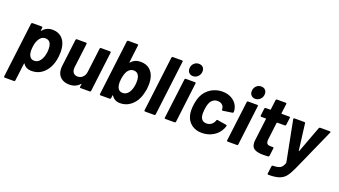

<svg xmlns="http://www.w3.org/2000/svg" viewBox="-71 -1372 3911 2213"><g transform="rotate(20 1884.5 -265.5)"><path d="M531 -311Q531 -285 528 -256Q520 -186 494 -131Q464 -67 411.5 -29.5Q359 8 288 8Q217 8 185 -44Q183 -46 181 -45.5Q179 -45 179 -42L152 174Q151 179 147.5 182.5Q144 186 139 186H26Q15 186 15 174L98 -502Q99 -507 103 -510.5Q107 -514 112 -514H225Q230 -514 233 -510.5Q236 -507 235 -502L231 -467Q230 -464 232 -463.5Q234 -463 237 -466Q283 -522 357 -522Q424 -522 468 -483.5Q512 -445 525 -376Q531 -345 531 -311ZM387 -258Q389 -271 389 -295Q389 -334 379 -358Q361 -401 312 -401Q268 -401 240 -358Q215 -322 207 -257Q204 -235 204 -216Q204 -179 216 -153Q233 -113 277 -113Q321 -113 349 -152Q378 -190 387 -258Z M952 -514H1064Q1069 -514 1072 -510.5Q1075 -507 1074 -502L1014 -12Q1013 -7 1009.5 -3.5Q1006 0 1001 0H889Q878 0 878 -12L883 -46Q883 -49 881 -49.5Q879 -50 877 -47Q831 7 749 7Q683 7 641.5 -31Q600 -69 600 -139Q600 -148 602 -168L643 -502Q644 -507 647.5 -510.5Q651 -514 656 -514H768Q779 -514 779 -502L742 -203Q741 -197 741 -186Q741 -152 759 -132.5Q777 -113 809 -113Q846 -113 871.5 -138Q897 -163 902 -203L939 -502Q939 -507 943 -510.5Q947 -514 952 -514Z M1615 -314Q1615 -288 1612 -259Q1602 -190 1580 -138Q1550 -70 1496 -31Q1442 8 1375 8Q1303 8 1269 -48Q1268 -50 1266 -49.5Q1264 -49 1263 -46L1259 -12Q1258 -7 1254.5 -3.5Q1251 0 1246 0H1133Q1122 0 1122 -12L1205 -688Q1206 -693 1210 -696.5Q1214 -700 1219 -700H1332Q1337 -700 1340 -696.5Q1343 -693 1342 -688L1316 -473Q1315 -470 1317 -469Q1319 -468 1321 -471Q1366 -522 1436 -522Q1507 -522 1550.5 -484.5Q1594 -447 1608 -383Q1615 -352 1615 -314ZM1470 -256Q1472 -270 1472 -294Q1472 -337 1459 -362Q1441 -401 1395 -401Q1353 -401 1325 -362Q1300 -324 1291 -257Q1288 -236 1288 -216Q1288 -179 1298 -156Q1316 -113 1361 -113Q1408 -113 1437 -156Q1462 -193 1470 -256Z M1766 -700H1879Q1884 -700 1887 -696.5Q1890 -693 1889 -688L1806 -12Q1805 -7 1801.5 -3.5Q1798 0 1793 0H1680Q1669 0 1669 -12L1752 -688Q1753 -693 1757 -696.5Q1761 -700 1766 -700Z M1990 -639Q1990 -679 2015 -704.5Q2040 -730 2076 -730Q2107 -730 2125.5 -712Q2144 -694 2144 -663Q2144 -625 2118.5 -598.5Q2093 -572 2057 -572Q2027 -572 2008.5 -591Q1990 -610 1990 -639ZM1992 -515H2105Q2110 -515 2113 -511.5Q2116 -508 2115 -503L2055 -12Q2054 -7 2050.5 -3.5Q2047 0 2042 0H1928Q1923 0 1920 -3.5Q1917 -7 1918 -12L1979 -503Q1979 -508 1983 -511.5Q1987 -515 1992 -515Z M2180 -142Q2174 -171 2174 -202Q2174 -233 2178 -260Q2186 -327 2208 -376Q2240 -444 2302.5 -483Q2365 -522 2442 -522Q2519 -522 2573 -482Q2627 -442 2639 -381Q2644 -359 2642 -345Q2642 -334 2631 -332L2517 -315H2515Q2506 -315 2505 -325L2504 -341Q2500 -367 2479 -384Q2458 -401 2426 -401Q2395 -401 2371.5 -385Q2348 -369 2336 -341Q2321 -309 2315 -259Q2312 -232 2312 -211Q2312 -191 2315 -177Q2320 -147 2339.5 -130Q2359 -113 2390 -113Q2421 -113 2445.5 -129.5Q2470 -146 2482 -175Q2484 -177 2484.5 -178.5Q2485 -180 2485 -181V-184Q2486 -190 2490.5 -192.5Q2495 -195 2500 -194L2610 -176Q2620 -174 2618 -163Q2614 -147 2608 -135Q2579 -68 2516 -30Q2453 8 2376 8Q2299 8 2247 -32.5Q2195 -73 2180 -142Z M2754 -639Q2754 -679 2779 -704.5Q2804 -730 2840 -730Q2871 -730 2889.5 -712Q2908 -694 2908 -663Q2908 -625 2882.5 -598.5Q2857 -572 2821 -572Q2791 -572 2772.5 -591Q2754 -610 2754 -639ZM2756 -515H2869Q2874 -515 2877 -511.5Q2880 -508 2879 -503L2819 -12Q2818 -7 2814.5 -3.5Q2811 0 2806 0H2692Q2687 0 2684 -3.5Q2681 -7 2682 -12L2743 -503Q2743 -508 2747 -511.5Q2751 -515 2756 -515Z M3248 -401H3155Q3151 -401 3149 -396L3123 -184Q3122 -178 3122 -168Q3122 -143 3134 -131Q3146 -119 3171 -119H3204Q3209 -119 3212 -115.5Q3215 -112 3214 -107L3202 -12Q3200 0 3189 1Q3147 3 3129 3Q3056 3 3019.5 -19Q2983 -41 2983 -100Q2983 -108 2985 -128L3018 -396Q3020 -401 3014 -401H2958Q2953 -401 2950 -404.5Q2947 -408 2948 -413L2959 -502Q2959 -507 2963 -510.5Q2967 -514 2972 -514H3028Q3033 -514 3033 -519L3048 -638Q3049 -643 3052.5 -646.5Q3056 -650 3061 -650H3169Q3174 -650 3177 -646.5Q3180 -643 3179 -638L3164 -519Q3164 -514 3169 -514H3262Q3267 -514 3270 -510.5Q3273 -507 3272 -502L3261 -413Q3260 -408 3256.5 -404.5Q3253 -401 3248 -401Z M3277 83Q3336 82 3364.5 66.5Q3393 51 3410 3Q3411 1 3411 -3L3314 -501V-505Q3314 -515 3325 -515H3445Q3457 -515 3458 -505L3499 -181Q3500 -178 3502 -178Q3504 -178 3505 -181L3626 -505Q3630 -515 3641 -515H3760Q3766 -515 3768 -511Q3770 -507 3767 -501L3535 19Q3502 92 3472.5 128.5Q3443 165 3395.5 182Q3348 199 3264 199H3263Q3258 199 3254.5 195.5Q3251 192 3252 187L3264 95Q3265 90 3268.5 86.5Q3272 83 3277 83Z"/></g></svg>

Font: Barlow
Style: Bold Italic
Weight: 700
Italic angle: -7°
Designer: Jeremy Tribby
Foundry: Tribby Type
Version: Version 1.422